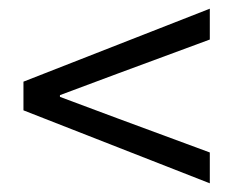

<svg xmlns="http://www.w3.org/2000/svg" viewBox="-20 -553 537 442"><path d="M463 -131 34 -299V-365L463 -533V-462L252 -384L118 -334V-330L252 -280L463 -202Z"/></svg>

Font: Mada
Style: Regular
Weight: 400
Designer: Khaled Hosny
Version: Version 1.5